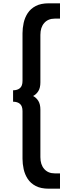

<svg xmlns="http://www.w3.org/2000/svg" viewBox="-20 -880 432 1160"><path d="M275 260Q227 260 196 243.8Q165 227.5 147.5 200.8Q130 174 123 142Q116 110 116 79V-208.5Q116 -239 100.8 -252.2Q85.5 -265.5 59 -265.5V-334.5Q85.5 -334.5 100.8 -347.8Q116 -361 116 -391.5V-679Q116 -710 123 -742Q130 -774 147.5 -800.8Q165 -827.5 196 -843.8Q227 -860 275 -860H342.5V-767.5H311Q270.5 -767.5 247.2 -741Q224 -714.5 224 -669.5V-382.5Q224 -349.5 211.8 -329.8Q199.5 -310 180 -300Q199.5 -290 211.8 -270Q224 -250 224 -217.5V69.5Q224 114.5 247.2 141Q270.5 167.5 311 167.5H342.5V260Z"/></svg>

Font: Spartan Thin SemiBold
Style: Regular
Weight: 600
Version: Version 1.004